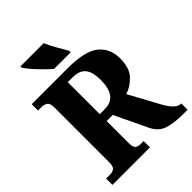

<svg xmlns="http://www.w3.org/2000/svg" viewBox="-257 -1066 1201 1201"><g transform="rotate(-45 344.0 -465.5)"><path d="M23 0H355V-56H327Q307 -56 293.5 -65.5Q280 -75 280 -114V-308H334L438 -90Q465 -34 516.5 -17Q568 0 650 0H688V-56H683Q641 -56 595 -140L486 -340Q538 -357 577.5 -399.5Q617 -442 617 -526Q617 -614 555.5 -664Q494 -714 345 -714H23V-658H58Q74 -658 91.5 -648Q109 -638 109 -599V-114Q109 -75 93 -65.5Q77 -56 58 -56H23ZM280 -369V-652H324Q381 -652 408.5 -620Q436 -588 436 -515Q436 -369 325 -369ZM140 -921Q155 -895 200.5 -846.5Q246 -798 278 -771H351V-772L352 -771H425V-784Q406 -818 383 -857.5Q360 -897 346 -931H140Z"/></g></svg>

Font: Noto Serif SemiCondensed Extra
Style: Regular
Weight: 800
Width: 4
Designer: Monotype Design Team
Foundry: Monotype Imaging Inc.
Version: Version 1.002